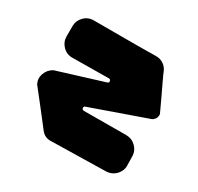

<svg xmlns="http://www.w3.org/2000/svg" viewBox="-130 -737 919 892"><g transform="rotate(30 330.0 -291.0)"><path d="M133 -383Q103 -383 82 -404.5Q61 -426 61 -455V-511Q61 -540 82 -561.5Q103 -583 133 -583H301Q332 -583 362.5 -583Q393 -583 416.5 -583.5Q440 -584 454.5 -584Q469 -584 469 -584Q489 -584 505.5 -573.5Q522 -563 531 -545Q539 -525 554 -494Q569 -463 583 -433Q600 -398 617 -360Q619 -348 613.5 -337.5Q608 -327 597 -321L299 -216Q291 -213 293 -204.5Q295 -196 304 -196L530 -197Q560 -197 581.5 -176.5Q603 -156 604 -127L605 -79Q606 -64 600.5 -50.5Q595 -37 585.5 -27Q576 -17 563.5 -11Q551 -5 536 -4L242 2Q208 4 187 -24Q176 -38 154.5 -66Q133 -94 110 -123Q84 -156 54 -194Q41 -220 51 -247.5Q61 -275 87 -289L333 -365Q341 -368 339 -376.5Q337 -385 329 -385Z"/></g></svg>

Font: d puntillas B to tiptoe
Style: Regular
Weight: 400
Designer: deFharo
Foundry: deFharo.com
Version: Version 1.001 2012